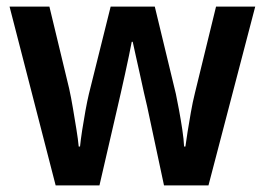

<svg xmlns="http://www.w3.org/2000/svg" viewBox="-20 -563 804 583"><path d="M427 -239Q423 -255 417 -282Q411 -309 404.5 -339Q398 -369 392 -395Q386 -421 383 -436H380Q377 -420 371.5 -393.5Q366 -367 359.5 -337.5Q353 -308 347 -281.5Q341 -255 337 -238L282 0H149L9 -543H130L190 -294Q196 -267 201.5 -234Q207 -201 212 -170.5Q217 -140 219 -118H223Q225 -138 229.5 -167.5Q234 -197 239.5 -227Q245 -257 250 -278L316 -543H450L514 -278Q518 -259 523.5 -229.5Q529 -200 533.5 -170Q538 -140 539 -118H543Q545 -134 549.5 -162Q554 -190 559.5 -221.5Q565 -253 572 -281L636 -543H755L613 0H478Z"/></svg>

Font: Noto Sans Gujarati SemiCondensed SemiBold
Style: Regular
Weight: 600
Width: 4
Designer: Jelle Bosma - Monotype Design Team, Universal Thirst
Foundry: Monotype Imaging Inc.
Version: Version 2.106; ttfautohint (v1.8.4.7-5d5b)